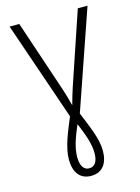

<svg xmlns="http://www.w3.org/2000/svg" viewBox="-139 -791 808 1109"><g transform="rotate(-15 265.0 -236.5)"><path d="M265 241C335 241 367 190 367 117C367 49 334 -26 294 -124L498 -714H440L294 -282C284 -253 273 -214 264 -181C256 -214 245 -251 235 -282L90 -714H32L235 -123C201 -41 164 43 164 117C164 190 196 241 265 241ZM266 196C231 196 214 165 214 115C214 61 234 4 265 -68C296 6 317 63 317 118C317 165 301 196 266 196Z"/></g></svg>

Font: Noto Sans Mono Condensed Light
Style: Regular
Weight: 300
Width: 3
Designer: Monotype Design Team
Foundry: Monotype Imaging Inc.
Version: Version 2.014